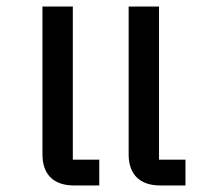

<svg xmlns="http://www.w3.org/2000/svg" viewBox="-20 -568 622 588"><path d="M471 0H548V-79H467V-548H374V-95C374 -36 406 0 471 0ZM207 0H284V-79H203V-548H110V-95C110 -36 142 0 207 0Z"/></svg>

Font: IBM Plex Thai Text
Style: Regular
Weight: 450
Designer: Mike Abbink, Paul van der Laan, Pieter van Rosmalen, Ben Mitchell, Mark Frömberg
Foundry: Bold Monday
Version: Version 1.0